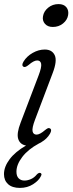

<svg xmlns="http://www.w3.org/2000/svg" viewBox="-26 -705 355 940"><path d="M232.5 -573Q207.5 -573 194 -588.5Q180.5 -604 184.5 -625.5Q188.5 -650 210 -667.5Q231.5 -685 260.5 -685Q286.5 -685 299 -669.5Q311.5 -654 307.5 -631Q303.5 -607 282.5 -590Q261.5 -573 232.5 -573ZM145.5 -119Q130 -78 133.5 -62Q137 -46 153 -46Q169 -46 194.5 -68Q202 -74 207.5 -76.8Q213 -79.5 218.5 -76.5Q230 -70 218.5 -50Q204 -25 176.5 -9L175.5 -8Q170 -5 164.5 -2.5Q111.5 26 83 63.5Q54.5 101 54.5 135.5Q54.5 157.5 65.5 168.2Q76.5 179 93.5 179Q109 179 125.5 171.8Q142 164.5 154 149.5Q163 140 170.5 141.5Q174.5 142 176.5 146.2Q178.5 150.5 174 158Q164 179 136 197Q108 215 71.5 215Q34 215 13.8 196.8Q-6.5 178.5 -6.5 147.5Q-6.5 111.5 21 74.8Q48.5 38 101.5 7.5Q72 2.5 63.2 -24.8Q54.5 -52 75 -104.5L162.5 -334.5Q178.5 -376 175.5 -392.5Q172.5 -409 156 -409Q139.5 -409 114 -387Q97.5 -373.5 89.5 -378Q77.5 -384.5 89.5 -404Q105 -429.5 134 -446Q163 -462.5 193 -462.5Q228.5 -462.5 241.8 -435Q255 -407.5 232 -347.5Z"/></svg>

Font: Fraunces 9pt Soft Light
Style: Italic
Weight: 300
Italic angle: -16°
Version: Version 1.000;[0bf87f6ff]